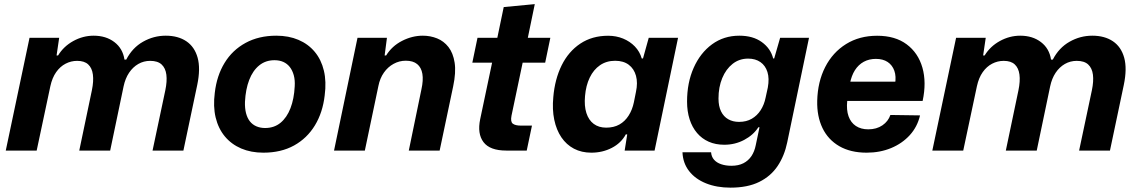

<svg xmlns="http://www.w3.org/2000/svg" viewBox="-20 -716 5407 913"><path d="M7.4 0 120.4 -536.3H261.4L249 -452.1H256.1Q282.3 -495.4 328.5 -520.9Q374.7 -546.3 425.4 -546.3Q484 -546.3 523.9 -515.9Q563.9 -485.4 571.9 -432.6H580.3Q609.4 -489 660.1 -517.6Q710.7 -546.3 768 -546.3Q826.7 -546.3 866.1 -519.8Q905.4 -493.3 919.8 -441.5Q934.1 -389.7 917.9 -312.1L852.1 0H705.4L766.1 -286.6Q775.1 -329.7 771.1 -360.9Q767.1 -392.1 748.5 -409.4Q729.9 -426.6 694.1 -426.6Q663.4 -426.6 637.6 -411.8Q611.9 -397 593.8 -370.1Q575.7 -343.1 567.7 -305.3L503.9 0H356.9L416.9 -286.6Q425.9 -330.3 421.7 -361.5Q417.6 -392.7 399.4 -409.6Q381.3 -426.6 346.9 -426.6Q317.7 -426.6 291.8 -413.1Q265.9 -399.7 247 -372.9Q228.1 -346.1 219.4 -305.9L154.4 0Z M1232.4 10Q1173.6 10 1126.9 -9.9Q1080.3 -29.9 1049.1 -67.4Q1018 -105 1005.4 -157.5Q992.9 -210 1001.4 -275.1Q1010.7 -356 1047.9 -416.9Q1085 -477.9 1147.9 -512.1Q1210.7 -546.3 1293.9 -546.3Q1352.7 -546.3 1399.2 -526.5Q1445.7 -506.7 1476.7 -469.5Q1507.7 -432.3 1520.1 -380.1Q1532.6 -328 1524 -262.6Q1514.7 -181 1477.4 -119.7Q1440.1 -58.4 1378.3 -24.2Q1316.4 10 1232.4 10ZM1240.7 -107.3Q1283.7 -107.3 1313.9 -132.1Q1344.1 -157 1361.3 -201.5Q1378.4 -246 1381.4 -304.9Q1383.4 -335.1 1376.9 -358.4Q1370.4 -381.7 1357.9 -397.6Q1345.4 -413.4 1327.1 -421.6Q1308.9 -429.7 1285.3 -429.7Q1243 -429.7 1212.6 -405Q1182.1 -380.3 1165 -335.8Q1147.9 -291.3 1144.9 -231.9Q1143.9 -201.3 1149.9 -178Q1155.9 -154.7 1168.2 -139Q1180.6 -123.3 1199.2 -115.3Q1217.9 -107.3 1240.7 -107.3Z M1568.4 0 1680 -536.3H1820L1809 -452.1H1816.1Q1843.6 -496.9 1891.8 -521.6Q1940 -546.3 1990.7 -546.3Q2026.4 -546.3 2058.4 -533.5Q2090.3 -520.7 2112.5 -492.4Q2134.7 -464 2141.9 -418Q2149 -372 2134.9 -305.3L2070.6 0H1923.9L1983.9 -290.9Q1993.6 -334.7 1988.5 -364.9Q1983.4 -395 1963.9 -411.1Q1944.3 -427.3 1909.6 -427.3Q1878.7 -427.3 1851.6 -412.4Q1824.4 -397.6 1805.6 -370.8Q1786.7 -344 1779.4 -307.3L1714.9 0Z M2387.6 0Q2309.6 0 2279.2 -40.1Q2248.9 -80.1 2263.4 -149.4L2320 -417.9H2226L2250.6 -536.3H2344.9L2375.3 -682.4L2523 -696.4L2489.9 -536.3H2597L2572.4 -417.9H2465.3L2412.3 -166Q2406.6 -137 2418.5 -127.9Q2430.4 -118.7 2456.9 -118.7H2509.6L2484.7 0Z M2791.9 10Q2745.6 10 2709.4 -8.9Q2673.3 -27.9 2649.5 -63Q2625.7 -98.1 2615.6 -146.6Q2605.4 -195.1 2611.1 -254.6Q2618.3 -339.4 2650.8 -405.3Q2683.3 -471.1 2739.5 -508.6Q2795.7 -546 2872 -546Q2910.1 -546 2942.9 -532.6Q2975.7 -519.1 2999 -494.9Q3022.3 -470.6 3031.6 -438.1H3037.6L3064.9 -536.3H3204.3L3092.7 0H2950.4L2962.6 -76.6L2956 -77.3Q2933.6 -35.7 2889.4 -12.9Q2845.1 10 2791.9 10ZM2862.4 -109Q2898.9 -109 2925.3 -123.9Q2951.7 -138.7 2969.3 -166.4Q2986.9 -194 2994.3 -229.9L3004.1 -279Q3013.4 -321.9 3004.3 -355.4Q2995.1 -389 2969.9 -408Q2944.7 -427 2905.1 -427Q2864 -427 2833.2 -405.9Q2802.4 -384.7 2784.3 -347Q2766.1 -309.3 2761.9 -259.3Q2757.6 -212.4 2768.4 -178.6Q2779.3 -144.7 2803.3 -126.9Q2827.3 -109 2862.4 -109Z M3453.7 176.3Q3388.4 176.3 3337.4 155.9Q3286.3 135.4 3256.9 97.6Q3227.4 59.7 3225.3 8H3361.3Q3363 29.3 3375.4 43.4Q3387.7 57.6 3409.3 64.9Q3430.9 72.3 3458 72.3Q3491.4 72.3 3514.9 60.3Q3538.4 48.3 3553.1 26.5Q3567.7 4.7 3573.7 -25.4L3591.6 -110.7H3586Q3562.4 -73.9 3518.9 -50.8Q3475.4 -27.7 3424.1 -27.7Q3382.7 -27.7 3350.2 -42.1Q3317.7 -56.4 3294.6 -83.6Q3271.4 -110.9 3259.3 -148.6Q3247.1 -186.3 3247.1 -233Q3247.1 -322.6 3278.5 -393.4Q3309.9 -464.3 3365.9 -505.3Q3422 -546.3 3495.7 -546.3Q3560.6 -546.3 3602.6 -515.9Q3644.7 -485.4 3656.6 -437.9H3661.4L3689.7 -536.3H3827L3723.4 -39.1Q3710.3 24.7 3677.8 73.4Q3645.3 122 3590.2 149.1Q3535.1 176.3 3453.7 176.3ZM3494.4 -136.4Q3529.1 -136.4 3554.8 -151.3Q3580.4 -166.1 3597.1 -192.1Q3613.9 -218.1 3620.7 -252.1L3631.1 -299.7Q3639 -343 3629.3 -373.6Q3619.6 -404.3 3595.9 -420.8Q3572.1 -437.3 3537.7 -437.3Q3495.4 -437.3 3463.8 -412.4Q3432.1 -387.4 3414.4 -344.6Q3396.6 -301.7 3396.6 -247.4Q3396.6 -211 3408.8 -186.2Q3421 -161.4 3443.1 -148.9Q3465.1 -136.4 3494.4 -136.4Z M4101 10Q4024.7 10 3971.2 -20.8Q3917.7 -51.7 3891 -107.3Q3864.3 -163 3866 -236.7Q3868.3 -327.3 3904 -397.2Q3939.7 -467 4003.2 -506.5Q4066.7 -546 4151 -546Q4236.7 -546 4291.3 -505.3Q4346 -464.7 4366.2 -394.5Q4386.3 -324.3 4367.3 -236H4008.7Q4004.3 -193.3 4015 -163.2Q4025.7 -133 4049.8 -117Q4074 -101 4108.7 -101Q4148.3 -101 4176 -120Q4203.7 -139 4214 -169.3L4355 -167.3Q4342.3 -113 4306.2 -73.3Q4270 -33.7 4217.2 -11.8Q4164.3 10 4101 10ZM4021.3 -317.7 4012.7 -327.7H4245.3L4236 -316.3Q4242.3 -352.7 4232.8 -379.5Q4223.3 -406.3 4201 -421.2Q4178.7 -436 4145 -436Q4112.7 -436 4087.3 -422.2Q4062 -408.3 4045.3 -382.2Q4028.7 -356 4021.3 -317.7Z M4413.4 0 4526.4 -536.3H4667.4L4655 -452.1H4662.1Q4688.3 -495.4 4734.5 -520.9Q4780.7 -546.3 4831.4 -546.3Q4890 -546.3 4929.9 -515.9Q4969.9 -485.4 4977.9 -432.6H4986.3Q5015.4 -489 5066.1 -517.6Q5116.7 -546.3 5174 -546.3Q5232.7 -546.3 5272.1 -519.8Q5311.4 -493.3 5325.8 -441.5Q5340.1 -389.7 5323.9 -312.1L5258.1 0H5111.4L5172.1 -286.6Q5181.1 -329.7 5177.1 -360.9Q5173.1 -392.1 5154.5 -409.4Q5135.9 -426.6 5100.1 -426.6Q5069.4 -426.6 5043.6 -411.8Q5017.9 -397 4999.8 -370.1Q4981.7 -343.1 4973.7 -305.3L4909.9 0H4762.9L4822.9 -286.6Q4831.9 -330.3 4827.7 -361.5Q4823.6 -392.7 4805.4 -409.6Q4787.3 -426.6 4752.9 -426.6Q4723.7 -426.6 4697.8 -413.1Q4671.9 -399.7 4653 -372.9Q4634.1 -346.1 4625.4 -305.9L4560.4 0Z"/></svg>

Font: Mona Sans
Style: Italic
Weight: 200
Italic angle: -11.6951°
Designer: Deni Anggara
Foundry: GitHub
Version: Version 2.000